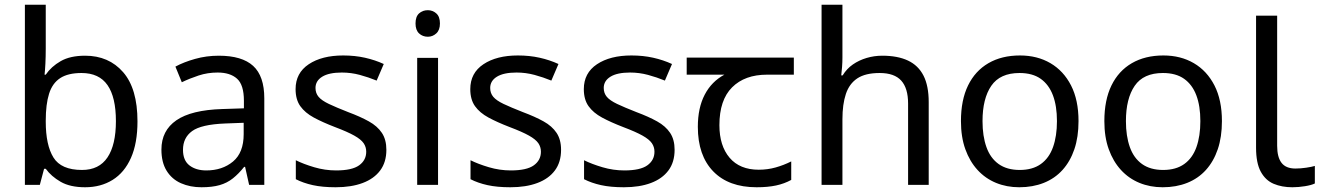

<svg xmlns="http://www.w3.org/2000/svg" viewBox="-20 -780 5577 810"><path d="M173 -575Q173 -541 171.5 -511.5Q170 -482 168 -465H173Q196 -499 236 -522Q276 -545 339 -545Q439 -545 499.5 -475.5Q560 -406 560 -268Q560 -176 532.5 -114Q505 -52 455 -21Q405 10 339 10Q276 10 236 -13Q196 -36 173 -68H166L148 0H85V-760H173ZM324 -472Q267 -472 234 -450.5Q201 -429 187 -384.5Q173 -340 173 -271V-267Q173 -168 205.5 -115.5Q238 -63 326 -63Q398 -63 433.5 -116Q469 -169 469 -269Q469 -370 433.5 -421Q398 -472 324 -472Z M903 -545Q1001 -545 1048 -502Q1095 -459 1095 -365V0H1031L1014 -76H1010Q987 -47 962.5 -27.5Q938 -8 906.5 1Q875 10 830 10Q782 10 743.5 -7Q705 -24 683 -59.5Q661 -95 661 -149Q661 -229 724 -272.5Q787 -316 918 -320L1009 -323V-355Q1009 -422 980 -448Q951 -474 898 -474Q856 -474 818 -461.5Q780 -449 747 -433L720 -499Q755 -518 803 -531.5Q851 -545 903 -545ZM929 -259Q829 -255 790.5 -227Q752 -199 752 -148Q752 -103 779.5 -82Q807 -61 850 -61Q918 -61 963 -98.5Q1008 -136 1008 -214V-262Z M1610 -148Q1610 -96 1584 -61Q1558 -26 1510 -8Q1462 10 1396 10Q1340 10 1299.5 1Q1259 -8 1228 -24V-104Q1260 -88 1305.5 -74.5Q1351 -61 1398 -61Q1465 -61 1495 -82.5Q1525 -104 1525 -140Q1525 -160 1514 -176Q1503 -192 1474.5 -208Q1446 -224 1393 -244Q1341 -264 1304 -284Q1267 -304 1247 -332Q1227 -360 1227 -404Q1227 -472 1282.5 -509Q1338 -546 1428 -546Q1477 -546 1519.5 -536.5Q1562 -527 1599 -510L1569 -440Q1535 -454 1498 -464Q1461 -474 1422 -474Q1368 -474 1339.5 -456.5Q1311 -439 1311 -409Q1311 -387 1324 -371.5Q1337 -356 1367.5 -341.5Q1398 -327 1449 -307Q1500 -288 1536 -268Q1572 -248 1591 -219.5Q1610 -191 1610 -148Z M1828 -536V0H1740V-536ZM1785 -737Q1805 -737 1820.5 -723.5Q1836 -710 1836 -681Q1836 -653 1820.5 -639Q1805 -625 1785 -625Q1763 -625 1748 -639Q1733 -653 1733 -681Q1733 -710 1748 -723.5Q1763 -737 1785 -737Z M2347 -148Q2347 -96 2321 -61Q2295 -26 2247 -8Q2199 10 2133 10Q2077 10 2036.5 1Q1996 -8 1965 -24V-104Q1997 -88 2042.5 -74.5Q2088 -61 2135 -61Q2202 -61 2232 -82.5Q2262 -104 2262 -140Q2262 -160 2251 -176Q2240 -192 2211.5 -208Q2183 -224 2130 -244Q2078 -264 2041 -284Q2004 -304 1984 -332Q1964 -360 1964 -404Q1964 -472 2019.5 -509Q2075 -546 2165 -546Q2214 -546 2256.5 -536.5Q2299 -527 2336 -510L2306 -440Q2272 -454 2235 -464Q2198 -474 2159 -474Q2105 -474 2076.5 -456.5Q2048 -439 2048 -409Q2048 -387 2061 -371.5Q2074 -356 2104.5 -341.5Q2135 -327 2186 -307Q2237 -288 2273 -268Q2309 -248 2328 -219.5Q2347 -191 2347 -148Z M2826 -148Q2826 -96 2800 -61Q2774 -26 2726 -8Q2678 10 2612 10Q2556 10 2515.5 1Q2475 -8 2444 -24V-104Q2476 -88 2521.5 -74.5Q2567 -61 2614 -61Q2681 -61 2711 -82.5Q2741 -104 2741 -140Q2741 -160 2730 -176Q2719 -192 2690.5 -208Q2662 -224 2609 -244Q2557 -264 2520 -284Q2483 -304 2463 -332Q2443 -360 2443 -404Q2443 -472 2498.5 -509Q2554 -546 2644 -546Q2693 -546 2735.5 -536.5Q2778 -527 2815 -510L2785 -440Q2751 -454 2714 -464Q2677 -474 2638 -474Q2584 -474 2555.5 -456.5Q2527 -439 2527 -409Q2527 -387 2540 -371.5Q2553 -356 2583.5 -341.5Q2614 -327 2665 -307Q2716 -288 2752 -268Q2788 -248 2807 -219.5Q2826 -191 2826 -148Z M3172 10Q3054 10 2989 -57Q2924 -124 2924 -245Q2924 -325 2953 -380.5Q2982 -436 3036 -465H2877V-537H3329V-465H3216Q3122 -465 3068.5 -411.5Q3015 -358 3015 -252Q3015 -165 3058 -114.5Q3101 -64 3181 -64Q3218 -64 3252 -73.5Q3286 -83 3318 -99V-21Q3289 -5 3254 2.5Q3219 10 3172 10Z M3534 -537Q3534 -518 3532.5 -498Q3531 -478 3529 -462H3535Q3552 -490 3578 -508Q3604 -526 3636 -535.5Q3668 -545 3702 -545Q3767 -545 3810.5 -524.5Q3854 -504 3876 -461Q3898 -418 3898 -349V0H3811V-343Q3811 -408 3782 -440Q3753 -472 3691 -472Q3631 -472 3597 -449.5Q3563 -427 3548.5 -383.5Q3534 -340 3534 -277V0H3446V-760H3534Z M4530 -269Q4530 -202 4512.5 -150.5Q4495 -99 4462.5 -63Q4430 -27 4383.5 -8.5Q4337 10 4280 10Q4227 10 4182 -8.5Q4137 -27 4104 -63Q4071 -99 4052.5 -150.5Q4034 -202 4034 -269Q4034 -358 4064 -419.5Q4094 -481 4150 -513.5Q4206 -546 4283 -546Q4356 -546 4411.5 -513.5Q4467 -481 4498.5 -419.5Q4530 -358 4530 -269ZM4125 -269Q4125 -206 4141.5 -159.5Q4158 -113 4193 -88Q4228 -63 4282 -63Q4336 -63 4371 -88Q4406 -113 4422.5 -159.5Q4439 -206 4439 -269Q4439 -333 4422 -378Q4405 -423 4370.5 -447.5Q4336 -472 4281 -472Q4199 -472 4162 -418Q4125 -364 4125 -269Z M5135 -269Q5135 -202 5117.5 -150.5Q5100 -99 5067.5 -63Q5035 -27 4988.5 -8.5Q4942 10 4885 10Q4832 10 4787 -8.5Q4742 -27 4709 -63Q4676 -99 4657.5 -150.5Q4639 -202 4639 -269Q4639 -358 4669 -419.5Q4699 -481 4755 -513.5Q4811 -546 4888 -546Q4961 -546 5016.5 -513.5Q5072 -481 5103.5 -419.5Q5135 -358 5135 -269ZM4730 -269Q4730 -206 4746.5 -159.5Q4763 -113 4798 -88Q4833 -63 4887 -63Q4941 -63 4976 -88Q5011 -113 5027.5 -159.5Q5044 -206 5044 -269Q5044 -333 5027 -378Q5010 -423 4975.5 -447.5Q4941 -472 4886 -472Q4804 -472 4767 -418Q4730 -364 4730 -269Z M5432 10Q5388 10 5353.5 -4.5Q5319 -19 5299 -55.5Q5279 -92 5279 -157V-714H5368V-165Q5368 -117 5386.5 -93Q5405 -69 5445 -69Q5467 -69 5490.5 -72.5Q5514 -76 5527 -80V-6Q5513 1 5485.5 5.5Q5458 10 5432 10Z"/></svg>

Font: ugurmukhi25
Style: Book
Weight: 400
Designer: Jelle Bosma - Monotype Design Team
Foundry: Monotype Imaging Inc.
Version: Version 2.003